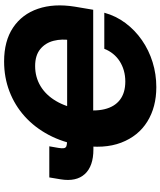

<svg xmlns="http://www.w3.org/2000/svg" viewBox="58 -837 790 946"><g transform="rotate(-90 453.0 -364.0)"><path d="M496.6 11.2Q398.4 11.2 326.9 -33.2Q255.4 -77.6 223.1 -161.9Q190.9 -246.1 210.4 -364.3Q224.6 -449.7 261.2 -518.8Q297.9 -587.9 352.3 -637Q406.7 -686 475.6 -712.4Q544.4 -738.8 623 -738.8Q724.1 -738.8 790 -694.6Q856 -650.4 882.8 -571.8Q909.7 -493.2 893.1 -390.1L877.9 -299.8H310.1L331.1 -428.2H766.1L727.5 -408.2Q735.4 -453.6 725.1 -494.4Q714.8 -535.2 684.1 -560.5Q653.3 -585.9 600.6 -585.9Q546.4 -585.9 502.2 -559.6Q458 -533.2 428.5 -483.4Q398.9 -433.6 387.2 -363.8Q376 -293.9 387.9 -244.1Q399.9 -194.3 434.3 -168Q468.8 -141.6 524.4 -141.6Q552.7 -141.6 577.9 -148.7Q603 -155.8 624 -169.2Q645 -182.6 660.6 -201.9Q676.3 -221.2 685.5 -245.1H863.3Q847.7 -188 812.5 -140.9Q777.3 -93.8 728 -59.6Q678.7 -25.4 619.6 -7.1Q560.5 11.2 496.6 11.2ZM51.8 -516.1H205.1L197.3 -471.2Q194.3 -453.1 196 -443.8Q197.8 -434.6 206.3 -431.6Q214.8 -428.7 231.4 -428.7H272.9L252 -298.8H189.9Q106.9 -298.8 68.4 -341.1Q29.8 -383.3 42.5 -460.4Z"/></g></svg>

Font: Inter 28pt ExtraBold
Style: Italic
Weight: 800
Italic angle: -9.3988°
Designer: Rasmus Andersson
Foundry: rsms
Version: Version 4.001;git-66647c0bb